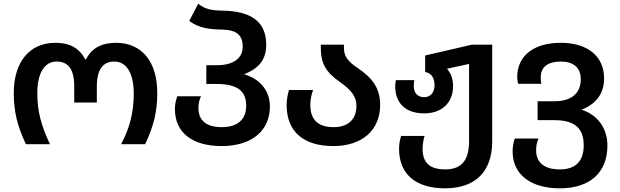

<svg xmlns="http://www.w3.org/2000/svg" viewBox="-20 -785 3376 1045"><path d="M121 0H252C205 -99 183 -179 183 -278C183 -387 222 -450 288 -450C352 -450 384 -408 384 -315V-227H507V-315C507 -406 540 -450 602 -450C668 -450 708 -387 708 -276C708 -176 687 -89 639 0H770C817 -101 836 -177 836 -279C836 -449 752 -552 611 -552C533 -552 479 -523 448 -462H444C410 -525 359 -552 281 -552C141 -552 55 -448 55 -279C55 -180 73 -102 121 0Z M1186 10C1350 10 1449 -73 1449 -206C1449 -290 1397 -355 1308 -381C1390 -412 1429 -462 1429 -542C1429 -662 1353 -724 1194 -727C1135 -728 1095 -734 1059 -765L1010 -671C1061 -634 1112 -625 1191 -624C1266 -622 1301 -595 1301 -531C1301 -467 1249 -430 1160 -430H1103V-328H1159C1270 -328 1320 -291 1320 -210C1320 -135 1274 -93 1187 -93C1106 -93 1060 -127 1060 -197C1060 -219 1064 -241 1074 -261H945C937 -239 932 -216 932 -191C932 -64 1026 10 1186 10Z M1794 10C1951 10 2049 -76 2049 -214C2049 -303 2009 -360 1925 -416C1873 -451 1852 -480 1852 -523V-542H1726V-527C1726 -439 1752 -393 1835 -335C1897 -291 1920 -255 1920 -209C1920 -135 1874 -93 1796 -93C1710 -93 1669 -134 1669 -214C1669 -238 1674 -269 1684 -295H1553C1544 -265 1540 -238 1540 -214C1540 -70 1630 10 1794 10Z M2402 240C2567 240 2659 149 2659 -16V-542H2549L2294 -483V-393C2325 -388 2345 -365 2345 -320C2345 -281 2322 -256 2289 -256C2254 -256 2232 -278 2232 -317C2232 -329 2233 -340 2235 -349H2135C2133 -340 2131 -329 2131 -317C2131 -221 2189 -168 2289 -168C2384 -168 2446 -225 2446 -317C2446 -354 2434 -386 2413 -411L2533 -437V-18C2533 87 2493 137 2403 137C2323 137 2280 104 2280 25C2280 5 2284 -25 2291 -45H2163C2156 -22 2152 1 2152 25C2152 164 2244 240 2402 240Z M3027 240C3192 240 3286 153 3286 7C3286 -87 3233 -160 3145 -188C3224 -218 3268 -276 3268 -358C3268 -478 3179 -552 3032 -552C2885 -552 2795 -481 2795 -366C2795 -354 2797 -340 2800 -329H2927C2924 -338 2923 -350 2923 -364C2923 -421 2963 -450 3032 -450C3101 -450 3141 -417 3141 -354C3141 -277 3090 -234 2998 -234H2906V-131H2998C3109 -131 3157 -86 3157 6C3157 92 3113 137 3027 137C2946 137 2898 103 2898 33C2898 11 2901 -8 2911 -31H2782C2774 -9 2770 14 2770 39C2770 166 2870 240 3027 240Z"/></svg>

Font: Noto Sans Georgian Semi
Style: Regular
Weight: 600
Designer: Monotype Design Team
Foundry: Monotype Imaging Inc.
Version: Version 1.901